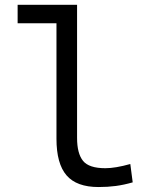

<svg xmlns="http://www.w3.org/2000/svg" viewBox="-20 -752 626 782"><path d="M381.3 9.8Q292 9.8 251 -37.8Q210 -85.4 210 -187V-657.2H51.8V-732.4H293.9V-190.4Q293.9 -127 318.1 -96.9Q342.3 -66.9 409.2 -66.9Q449.7 -66.9 510.7 -84L520.5 -9.3Q484.9 1 451.9 5.4Q418.9 9.8 381.3 9.8Z"/></svg>

Font: Cascadia Code NF SemiLight
Style: Regular
Weight: 350
Monospace: yes
Designer: Aaron Bell
Foundry: Saja Typeworks
Version: Version 2404.023; ttfautohint (v1.8.4)